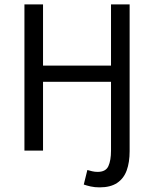

<svg xmlns="http://www.w3.org/2000/svg" viewBox="-20 -676 692 862"><path d="M427.4 165.2Q405.4 165.2 387.4 161.2Q369.3 157.2 356.1 152.5L372.2 87.2Q382 90.2 393.8 92.9Q405.5 95.7 418.3 95.7Q454.8 95.7 466.6 69.9Q478.4 44 478.4 0.2V-308.6H173.2V0H89.7V-656.3H173.2V-381.5H478.4V-656.3H562V3.1Q562 52.8 548.8 89.1Q535.6 125.5 505.7 145.4Q475.8 165.2 427.4 165.2Z"/></svg>

Font: Source Sans 3
Style: Regular
Weight: 200
Designer: Paul D. Hunt
Foundry: Adobe
Version: Version 3.046;hotconv 1.0.118;makeotfexe 2.5.65603